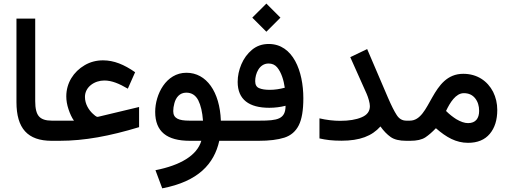

<svg xmlns="http://www.w3.org/2000/svg" viewBox="-20 -781 2823 1065"><path d="M71.3 -214.8C71.3 -68.8 133.3 0 266.6 0H278.8V-111.8H266.6C233.4 -111.8 210 -119.6 196.3 -135.3C182.1 -150.9 175.3 -179.2 175.3 -219.7V-677.7H71.3Z M259.3 -111.8V0H310.5C449.2 0 588.9 -26.4 751.5 -75.7V-187.5L531.2 -134.8C526.4 -133.3 522 -132.8 518.1 -132.8C512.7 -134.8 504.9 -140.6 494.1 -150.9C472.7 -170.9 451.2 -204.1 451.2 -243.2C451.2 -299.3 504.9 -334.5 558.6 -334.5C601.1 -334.5 642.1 -316.4 689 -289.1L729.5 -380.4C668.5 -422.9 612.3 -446.3 551.3 -446.3C514.6 -446.3 480.5 -437.5 449.7 -419.4C387.7 -383.3 347.7 -320.3 347.7 -246.6C347.7 -223.6 351.6 -200.2 359.9 -175.3C368.2 -150.4 377.9 -128.9 390.1 -111.8Z M1014.2 -377.4C900.4 -377.4 840.8 -256.8 840.8 -160.6C840.8 -50.8 905.8 0 1033.2 0H1096.7C1072.8 82 979 136.2 842.3 163.1L879.9 263.7C1079.6 225.6 1168 127.9 1196.3 0H1254.4V-111.8H1205.1C1199.2 -271.5 1125.5 -377.4 1014.2 -377.4ZM1030.3 -111.8C971.2 -111.8 940.9 -124 940.9 -165C940.9 -178.2 942.9 -192.4 947.3 -208.5C955.6 -239.7 976.1 -267.1 1013.2 -267.1C1043 -267.1 1064.9 -252.9 1079.6 -225.1C1093.8 -196.8 1102.5 -159.2 1106 -111.8Z M1379.4 -683.1 1457.5 -605 1535.6 -683.1 1457.5 -761.2ZM1234.9 -111.8V0H1414.6C1473.6 0 1521 -5.9 1557.6 -17.6C1593.8 -29.3 1620.1 -52.2 1637.2 -85.9C1654.3 -119.6 1662.6 -169.9 1662.6 -235.8C1662.6 -386.2 1605.5 -537.1 1470.7 -537.1C1434.6 -537.1 1403.8 -526.4 1377.9 -504.9C1352.1 -483.4 1332.5 -456.5 1318.8 -424.3C1305.2 -392.1 1298.3 -359.4 1298.3 -326.7C1298.3 -228.5 1361.8 -183.1 1473.6 -183.1C1504.9 -183.1 1535.2 -187 1564 -194.3C1564 -119.6 1518.6 -111.8 1420.4 -111.8ZM1476.6 -282.7C1451.7 -282.7 1432.1 -285.6 1417.5 -292C1402.8 -297.9 1395.5 -311 1395.5 -331.1C1395.5 -372.1 1418 -428.7 1469.7 -428.7C1489.3 -428.7 1504.9 -421.9 1517.1 -407.7C1541 -379.4 1554.2 -334 1559.6 -294.4C1532.2 -287.1 1504.4 -282.7 1476.6 -282.7Z M2031.7 -192.4C2031.7 -163.6 2016.6 -143.1 1985.8 -130.4C1955.1 -117.2 1915.5 -110.8 1866.7 -110.8C1831.5 -110.8 1791.5 -115.2 1752 -124.5V-13.2C1788.6 -4.9 1823.2 -0.5 1874 -0.5C1976.1 -0.5 2043 -26.4 2090.3 -79.6C2107.9 -54.7 2127 -35.2 2147 -21C2167 -6.8 2195.8 0 2233.4 0H2253.9V-111.8H2233.4C2211.4 -111.8 2193.8 -122.1 2180.7 -142.6C2167.5 -162.6 2150.9 -195.3 2131.8 -239.7L2016.6 -508.8L1922.9 -463.9L2013.7 -260.7C2022.9 -239.7 2031.7 -209.5 2031.7 -192.4Z M2576.2 11.2C2628.9 11.2 2668.9 -5.4 2696.8 -38.6C2724.6 -71.8 2738.3 -115.7 2738.3 -170.9C2738.3 -207.5 2730.5 -240.7 2715.3 -271.5C2684.1 -332 2626.5 -371.6 2549.8 -371.6C2370.1 -371.6 2370.6 -111.8 2253.4 -111.8H2234.4V0H2255.9C2292 0 2319.8 -6.3 2339.4 -19C2358.4 -31.7 2377.9 -48.8 2397.9 -69.8C2456.1 -19 2509.8 11.2 2576.2 11.2ZM2552.7 -264.2C2579.6 -264.2 2600.1 -254.9 2615.2 -236.3C2630.4 -217.3 2637.7 -193.8 2637.7 -166C2637.7 -125 2618.7 -98.1 2576.2 -98.1C2557.1 -98.1 2535.2 -105.5 2510.7 -120.1C2493.2 -131.3 2474.1 -145.5 2454.1 -165.5C2475.6 -210.9 2507.8 -264.2 2552.7 -264.2Z"/></svg>

Font: Vazirmatn Medium
Style: Regular
Weight: 500
Designer: Saber Rastikerdar
Foundry: Saber Rastikerdar
Version: Version 33.003